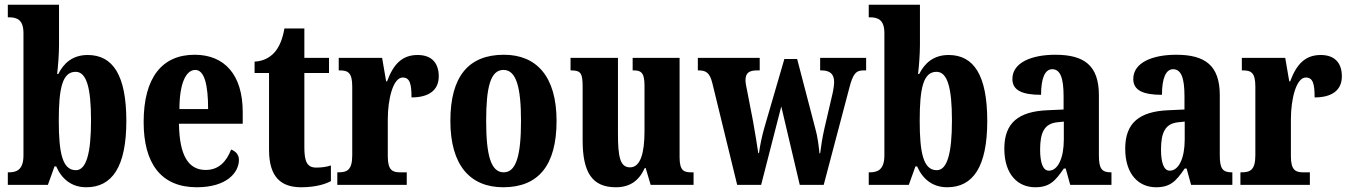

<svg xmlns="http://www.w3.org/2000/svg" viewBox="-20 -780 5694 810"><path d="M344 10C453 10 513 -76 513 -270C513 -463 456 -548 350 -548C287 -548 249 -514 226 -468H221C225 -499 229 -553 229 -590V-760H13V-707H17C52 -707 79 -697 79 -640V-124C79 -62 48 -53 18 -53H13V0H182L210 -78H217C240 -26 281 10 344 10ZM300 -62C243 -62 228 -136 228 -271C228 -408 243 -477 299 -477C345 -477 364 -410 364 -272C364 -136 345 -62 300 -62Z M810 10C938 10 988 -53 988 -106C988 -128 973 -143 955 -149C936 -100 904 -63 848 -63C775 -63 737 -123 735 -258H1004V-307C1004 -465 927 -549 801 -549C664 -549 586 -453 586 -265C586 -91 659 10 810 10ZM858 -320H737C737 -427 764 -485 804 -485C842 -485 858 -423 858 -320Z M1251 10C1314 10 1357 -5 1376 -16V-82C1358 -76 1337 -73 1314 -73C1275 -73 1264 -99 1264 -159V-472H1368V-536H1264V-660H1180C1172 -614 1158 -584 1143 -565C1127 -544 1098 -522 1054 -520V-472H1115V-148C1115 -31 1167 10 1251 10Z M1403 0H1696V-53H1668C1637 -53 1616 -61 1616 -120V-277C1616 -361 1638 -453 1679 -453C1710 -453 1716 -424 1716 -369C1786 -369 1831 -397 1831 -458C1831 -510 1805 -548 1742 -548C1677 -548 1640 -510 1613 -437H1609L1592 -536H1409V-483H1413C1448 -483 1466 -474 1466 -415V-125C1466 -62 1444 -53 1407 -53H1403Z M2103 10C2251 10 2328 -82 2328 -270C2328 -458 2243 -549 2106 -549C1957 -549 1880 -458 1880 -270C1880 -82 1964 10 2103 10ZM2105 -53C2050 -53 2031 -128 2031 -270C2031 -412 2049 -485 2104 -485C2158 -485 2178 -412 2178 -270C2178 -128 2159 -53 2105 -53Z M2578 10C2636 10 2675 -16 2700 -71H2704L2725 0H2906V-53H2897C2867 -53 2847 -58 2847 -116V-536H2649V-483H2652C2682 -483 2699 -477 2699 -419V-227C2699 -134 2682 -74 2638 -74C2596 -74 2587 -118 2587 -216V-536H2387V-483H2390C2431 -483 2438 -470 2438 -413V-188C2438 -53 2478 10 2578 10Z M2985 -430 3090 0H3191L3276 -331L3354 0H3455L3562 -405C3578 -469 3591 -483 3623 -483H3634V-536H3440V-483H3445C3481 -483 3499 -468 3499 -434C3499 -423 3496 -401 3492 -384L3458 -238C3449 -198 3444 -165 3440 -133H3437C3435 -159 3429 -206 3420 -236L3343 -531H3289L3206 -246C3196 -213 3186 -166 3182 -134H3179C3175 -165 3165 -220 3157 -268L3132 -397C3129 -412 3125 -430 3125 -441C3125 -474 3142 -483 3175 -483H3185V-536H2924V-483H2927C2959 -483 2974 -473 2985 -430Z M3976 10C4085 10 4145 -76 4145 -270C4145 -463 4088 -548 3982 -548C3919 -548 3881 -514 3858 -468H3853C3857 -499 3861 -553 3861 -590V-760H3645V-707H3649C3684 -707 3711 -697 3711 -640V-124C3711 -62 3680 -53 3650 -53H3645V0H3814L3842 -78H3849C3872 -26 3913 10 3976 10ZM3932 -62C3875 -62 3860 -136 3860 -271C3860 -408 3875 -477 3931 -477C3977 -477 3996 -410 3996 -272C3996 -136 3977 -62 3932 -62Z M4347 10C4407 10 4431 -15 4468 -69H4476L4495 0H4669V-53H4666C4628 -53 4616 -69 4616 -124V-378C4616 -504 4554 -549 4432 -549C4332 -549 4251 -516 4251 -447C4251 -400 4290 -380 4372 -380C4372 -449 4388 -488 4419 -488C4454 -488 4467 -449 4467 -374V-318L4400 -315C4277 -310 4217 -262 4217 -153C4217 -42 4276 10 4347 10ZM4405 -60C4380 -60 4368 -93 4368 -149C4368 -221 4386 -258 4439 -264L4468 -267V-191C4468 -113 4443 -60 4405 -60Z M4857 10C4917 10 4941 -15 4978 -69H4986L5005 0H5179V-53H5176C5138 -53 5126 -69 5126 -124V-378C5126 -504 5064 -549 4942 -549C4842 -549 4761 -516 4761 -447C4761 -400 4800 -380 4882 -380C4882 -449 4898 -488 4929 -488C4964 -488 4977 -449 4977 -374V-318L4910 -315C4787 -310 4727 -262 4727 -153C4727 -42 4786 10 4857 10ZM4915 -60C4890 -60 4878 -93 4878 -149C4878 -221 4896 -258 4949 -264L4978 -267V-191C4978 -113 4953 -60 4915 -60Z M5213 0H5506V-53H5478C5447 -53 5426 -61 5426 -120V-277C5426 -361 5448 -453 5489 -453C5520 -453 5526 -424 5526 -369C5596 -369 5641 -397 5641 -458C5641 -510 5615 -548 5552 -548C5487 -548 5450 -510 5423 -437H5419L5402 -536H5219V-483H5223C5258 -483 5276 -474 5276 -415V-125C5276 -62 5254 -53 5217 -53H5213Z"/></svg>

Font: Noto Serif Georgian ExtraCondensed ExtraBold
Style: Regular
Weight: 800
Width: 2
Designer: Monotype Design Team, Akaki Razmadze
Foundry: Google LLC
Version: Version 2.003